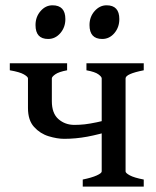

<svg xmlns="http://www.w3.org/2000/svg" viewBox="-20 -687 575 707"><path d="M227.1 -454.1V-428.2Q196.3 -422.4 183.6 -413.3Q170.9 -404.3 170.9 -398.4V-314.5Q170.9 -269.5 195.3 -248.3Q219.7 -227.1 253.9 -227.1Q272.9 -227.1 292 -229.2Q311 -231.4 336.7 -236.8Q362.3 -242.2 400.9 -252.4V-209Q343.3 -191.4 300.8 -183.6Q258.3 -175.8 216.3 -175.8Q190.4 -175.8 159.2 -185.3Q127.9 -194.8 105.5 -219.5Q83 -244.1 83 -289.1V-398.4Q83 -404.3 67.9 -413.1Q52.7 -421.9 16.1 -428.2V-454.1ZM284.7 0V-25.9Q317.9 -32.7 336.2 -41Q354.5 -49.3 354.5 -55.7V-398.4Q354.5 -404.3 342.3 -413.3Q330.1 -422.4 298.3 -428.2V-454.1H509.3V-428.2Q442.4 -415 442.4 -398.4V-55.7Q442.4 -49.8 458 -41.3Q473.6 -32.7 509.3 -25.9V0ZM220.7 -616.7Q220.7 -586.4 202.1 -564.9Q183.6 -543.5 157.2 -543.5Q110.8 -543.5 110.8 -594.7Q110.8 -625 129.4 -646.2Q147.9 -667.5 173.3 -667.5Q220.7 -667.5 220.7 -616.7ZM419.4 -616.7Q419.4 -586.4 401.1 -564.9Q382.8 -543.5 356.4 -543.5Q309.6 -543.5 309.6 -594.7Q309.6 -625 328.4 -646.2Q347.2 -667.5 372.6 -667.5Q419.4 -667.5 419.4 -616.7Z"/></svg>

Font: Gentium Book Plus
Style: Regular
Weight: 400
Designer: Victor Gaultney, Annie Olsen, Iska Routamaa, Becca Hirsbrunner
Foundry: SIL International
Version: Version 6.101